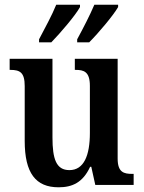

<svg xmlns="http://www.w3.org/2000/svg" viewBox="-20 -786 610 816"><path d="M308 -619V-606H359C399 -646 462 -721 482 -756V-766H381C362 -721 334 -667 308 -619ZM146 -619V-606H198C237 -646 301 -721 320 -756V-766H219C201 -721 171 -667 146 -619ZM229 10C287 10 332 -10 363 -77H368L385 0H548V-47H542C507 -47 480 -53 480 -112V-536H298V-489H301C336 -489 362 -482 362 -421V-221C362 -126 337 -63 275 -63C219 -63 203 -110 203 -202V-536H21V-489H24C65 -489 85 -478 85 -420V-187C85 -50 132 10 229 10Z"/></svg>

Font: Noto Serif Bengali Condensed SemiBold
Style: Regular
Weight: 600
Width: 3
Designer: Juan Bruce, Universal Thirst, Indian Type Foundry and the Monotype Design Team.
Foundry: Monotype Imaging Inc.
Version: Version 2.003